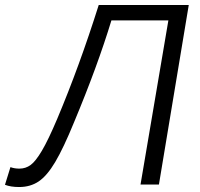

<svg xmlns="http://www.w3.org/2000/svg" viewBox="-76 -742 806 772"><path d="M-56 1 -34 -70Q-18 -64 2 -64Q27 -64 47 -78.5Q67 -93 92.5 -136Q118 -179 154 -264Q243 -475 321 -722H683L563 0H489L601 -660H372Q316 -476 222 -251Q179 -146 146 -90.5Q113 -35 79.5 -12.5Q46 10 1 10Q-33 10 -56 1Z"/></svg>

Font: Nebula Sans Book
Style: Regular
Weight: 400
Italic angle: -9°
Designer: Paul D. Hunt for Adobe (as Source Sans)
Foundry: Nebula Entertainment & Broadcasting LLC
Version: Version 1.010